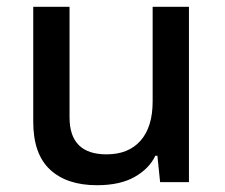

<svg xmlns="http://www.w3.org/2000/svg" viewBox="-20 -537 663 566"><path d="M266 9Q177 9 127.5 -37Q78 -83 78 -178V-517H185V-191Q185 -82 294 -82Q359 -82 394.5 -122.5Q430 -163 430 -238V-517H537V0H452L444 -78H438Q420 -40 377 -15.5Q334 9 266 9Z"/></svg>

Font: Noto Sans Thai UI Med
Style: Regular
Weight: 500
Designer: Monotype Design Team
Foundry: Monotype Imaging Inc.
Version: Version 2.000;GOOG;noto-source:20170915:90ef993387c0